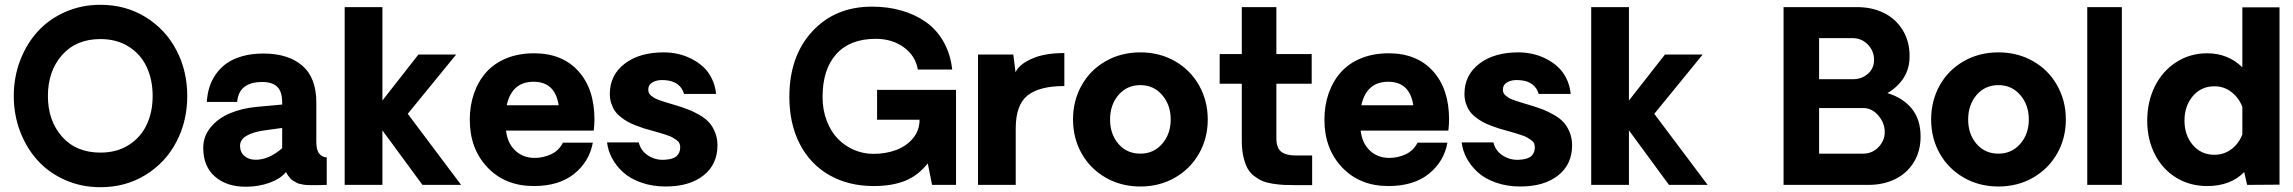

<svg xmlns="http://www.w3.org/2000/svg" viewBox="-20 -780 9673 810"><path d="M403.8 9.8Q323.7 9.8 255.1 -20.5Q186.5 -50.8 139.2 -102.8Q91.8 -154.8 64.9 -225.3Q38.1 -295.9 38.1 -375Q38.1 -454.1 64.9 -524.7Q91.8 -595.2 139.2 -647.2Q186.5 -699.2 255.1 -729.5Q323.7 -759.8 403.8 -759.8Q509.8 -759.8 594 -708Q678.2 -656.2 724.1 -568.6Q770 -481 770 -375Q770 -269 724.1 -181.4Q678.2 -93.8 594 -42Q509.8 9.8 403.8 9.8ZM403.8 -136.2Q472.2 -136.2 522.7 -168Q573.2 -199.7 598.6 -253.4Q624 -307.1 624 -375Q624 -443.8 598.6 -497.8Q573.2 -551.8 522.7 -583.5Q472.2 -615.2 403.8 -615.2Q301.3 -615.2 241.7 -547.6Q182.1 -480 182.1 -375Q182.1 -271 241.7 -203.6Q301.3 -136.2 403.8 -136.2Z M1016.6 7.8Q936 7.8 886.7 -35.2Q837.4 -78.1 837.4 -155.8Q837.4 -205.1 868.9 -243.2Q900.4 -281.2 950.4 -302.2Q1000.5 -323.2 1062.5 -329.1L1170.4 -338.9V-348.1Q1170.4 -394 1149.4 -414.1Q1128.4 -434.1 1086.4 -434.1Q987.8 -434.1 980.5 -350.1H852.5Q854.5 -383.3 863.5 -412.1Q872.6 -440.9 891.1 -467.5Q909.7 -494.1 936.3 -512.9Q962.9 -531.7 1002.4 -543Q1042 -554.2 1090.8 -554.2Q1195.8 -554.2 1255.1 -503.2Q1314.5 -452.1 1314.5 -347.2V-182.1Q1314.5 -146 1327.4 -131.1Q1340.3 -116.2 1358.4 -116.2V0Q1353.5 0 1340.3 0.5Q1327.1 1 1318.8 1Q1317.9 1 1305.2 1Q1292.5 1 1290 1Q1287.6 1 1275.9 0.5Q1264.2 0 1260.5 -1Q1256.8 -2 1246.6 -3.9Q1236.3 -5.9 1231.9 -8.8Q1227.5 -11.7 1219.5 -15.9Q1211.4 -20 1206.5 -25.4Q1201.7 -30.8 1196.3 -38.1Q1190.9 -45.4 1186.5 -54.2Q1163.6 -25.9 1117.2 -9Q1070.8 7.8 1016.6 7.8ZM1058.6 -106Q1114.3 -106 1170.4 -154.8V-240.2L1095.7 -230Q1048.8 -223.6 1020.8 -207.5Q992.7 -191.4 992.7 -165Q992.7 -138.2 1011 -122.1Q1029.3 -106 1058.6 -106Z M1434.1 0V-750H1593.3V-356L1745.1 -549.8H1904.3L1700.2 -299.8L1925.3 0H1762.2L1593.3 -230V0Z M2487.8 -275.9Q2487.8 -254.9 2484.9 -229H2114.7Q2121.1 -175.3 2154.1 -144.5Q2187 -113.8 2235.8 -113.8Q2271 -113.8 2304.2 -128.9Q2337.4 -144 2355 -178.2H2481Q2466.3 -98.1 2402.3 -46.6Q2338.4 4.9 2231.9 4.9Q2111.3 4.9 2036.6 -73.7Q1961.9 -152.3 1961.9 -274.9Q1961.9 -335.4 1980 -386.7Q1998 -438 2031.7 -475.6Q2065.4 -513.2 2116.9 -534.2Q2168.5 -555.2 2232.9 -555.2Q2351.6 -555.2 2419.7 -480.2Q2487.8 -405.3 2487.8 -275.9ZM2231 -435.1Q2139.6 -435.1 2117.7 -335.9H2336.9Q2321.8 -435.1 2231 -435.1Z M2788.6 6.8Q2731.9 6.8 2685.1 -9.8Q2638.2 -26.4 2608.6 -53.5Q2579.1 -80.6 2562 -112.8Q2544.9 -145 2541 -179.2H2674.8Q2683.6 -143.1 2715.1 -123.3Q2746.6 -103.5 2783.7 -106Q2819.8 -107.9 2834.7 -121.6Q2849.6 -135.3 2849.6 -159.2Q2849.6 -168 2846.2 -175.5Q2842.8 -183.1 2833.3 -189.7Q2823.7 -196.3 2816.7 -200.4Q2809.6 -204.6 2792.5 -210.2Q2775.4 -215.8 2766.8 -218.5Q2758.3 -221.2 2736.8 -227.1Q2714.4 -232.9 2699.7 -237.5Q2685.1 -242.2 2663.8 -250.2Q2642.6 -258.3 2628.7 -266.1Q2614.7 -273.9 2599.1 -286.1Q2583.5 -298.3 2574.2 -311.8Q2564.9 -325.2 2558.8 -343.8Q2552.7 -362.3 2552.7 -383.8Q2552.7 -462.9 2615 -511Q2677.2 -559.1 2780.8 -559.1Q2810.1 -559.1 2839.1 -552.7Q2868.2 -546.4 2896 -532.5Q2923.8 -518.6 2946 -498.5Q2968.3 -478.5 2982.9 -448.7Q2997.6 -418.9 3001 -383.8H2865.7Q2858.9 -409.2 2838.4 -424.6Q2817.9 -439.9 2784.7 -441.9Q2752.9 -444.3 2733.9 -433.3Q2714.8 -422.4 2714.8 -401.9Q2714.8 -394 2717.8 -387.7Q2720.7 -381.3 2727.8 -375.7Q2734.9 -370.1 2741.5 -366.2Q2748 -362.3 2760.7 -357.9Q2773.4 -353.5 2782 -350.6Q2790.5 -347.7 2807.6 -342.8Q2824.7 -337.9 2834 -335Q2863.8 -325.7 2884 -317.9Q2904.3 -310.1 2929.7 -295.7Q2955.1 -281.2 2970.2 -264.9Q2985.4 -248.5 2996.1 -223.1Q3006.8 -197.8 3006.8 -167Q3006.8 -86.4 2947.8 -39.8Q2888.7 6.8 2788.6 6.8Z M4013.2 -400.9V-249V0H3912.1L3894 -90.8Q3853.5 -39.6 3798.6 -17.3Q3743.7 4.9 3666 4.9Q3560.1 4.9 3479.2 -41Q3398.4 -86.9 3354.2 -172.4Q3310.1 -257.8 3310.1 -371.1Q3310.1 -542.5 3406.5 -647.2Q3502.9 -752 3659.2 -752Q3725.1 -752 3782 -735.8Q3838.9 -719.7 3884.8 -688Q3930.7 -656.2 3960.2 -604.7Q3989.7 -553.2 3997.1 -486.8H3852.1Q3842.3 -544.4 3793.2 -580.3Q3744.1 -616.2 3674.3 -616.2Q3565.9 -616.2 3508.1 -551.8Q3450.2 -487.3 3450.2 -371.1Q3450.2 -316.4 3467.8 -270.5Q3485.4 -224.6 3514.9 -194.3Q3544.4 -164.1 3583.3 -147.5Q3622.1 -130.9 3665 -130.9Q3717.3 -130.9 3760.7 -147.2Q3804.2 -163.6 3831.8 -196.8Q3859.4 -230 3859.4 -274.9H3680.2V-400.9Z M4470.2 -556.2V-417Q4364.7 -417 4314.9 -377.2Q4265.1 -337.4 4265.1 -237.8V0H4106V-549.8H4254.9L4264.2 -475.1Q4278.8 -507.8 4332.3 -532Q4385.7 -556.2 4470.2 -556.2Z M4791 6.8Q4709.5 6.8 4644.3 -30.8Q4579.1 -68.4 4543 -132.8Q4506.8 -197.3 4506.8 -275.9Q4506.8 -355 4543 -419.7Q4579.1 -484.4 4644.3 -521.7Q4709.5 -559.1 4791 -559.1Q4872.1 -559.1 4937.3 -521.7Q5002.4 -484.4 5038.8 -419.4Q5075.2 -354.5 5075.2 -275.9Q5075.2 -197.3 5038.8 -132.8Q5002.4 -68.4 4937.3 -30.8Q4872.1 6.8 4791 6.8ZM4791 -131.8Q4846.7 -131.8 4882.8 -173.1Q4918.9 -214.4 4918.9 -275.9Q4918.9 -337.4 4882.8 -379.2Q4846.7 -420.9 4791 -420.9Q4734.4 -420.9 4698.7 -379.4Q4663.1 -337.9 4663.1 -275.9Q4663.1 -213.9 4698.5 -172.9Q4733.9 -131.8 4791 -131.8Z M5446.8 1Q5416 1 5395.5 0Q5375 -1 5348.6 -5.1Q5322.3 -9.3 5305.4 -16.6Q5288.6 -23.9 5270.5 -37.8Q5252.4 -51.8 5242.2 -71.3Q5231.9 -90.8 5225.3 -120.1Q5218.8 -149.4 5218.8 -187V-426.8H5125.5V-551.8H5218.8V-750H5364.7V-551.8H5513.7V-426.8H5364.7V-196.8Q5364.7 -155.3 5385.5 -139.6Q5406.2 -124 5446.8 -124H5515.6V1Z M6093.3 -275.9Q6093.3 -254.9 6090.3 -229H5720.2Q5726.6 -175.3 5759.5 -144.5Q5792.5 -113.8 5841.3 -113.8Q5876.5 -113.8 5909.7 -128.9Q5942.9 -144 5960.4 -178.2H6086.4Q6071.8 -98.1 6007.8 -46.6Q5943.8 4.9 5837.4 4.9Q5716.8 4.9 5642.1 -73.7Q5567.4 -152.3 5567.4 -274.9Q5567.4 -335.4 5585.4 -386.7Q5603.5 -438 5637.2 -475.6Q5670.9 -513.2 5722.4 -534.2Q5773.9 -555.2 5838.4 -555.2Q5957 -555.2 6025.1 -480.2Q6093.3 -405.3 6093.3 -275.9ZM5836.4 -435.1Q5745.1 -435.1 5723.1 -335.9H5942.4Q5927.2 -435.1 5836.4 -435.1Z M6394 6.8Q6337.4 6.8 6290.5 -9.8Q6243.7 -26.4 6214.1 -53.5Q6184.6 -80.6 6167.5 -112.8Q6150.4 -145 6146.5 -179.2H6280.3Q6289.1 -143.1 6320.6 -123.3Q6352.1 -103.5 6389.2 -106Q6425.3 -107.9 6440.2 -121.6Q6455.1 -135.3 6455.1 -159.2Q6455.1 -168 6451.7 -175.5Q6448.2 -183.1 6438.7 -189.7Q6429.2 -196.3 6422.1 -200.4Q6415 -204.6 6397.9 -210.2Q6380.9 -215.8 6372.3 -218.5Q6363.8 -221.2 6342.3 -227.1Q6319.8 -232.9 6305.2 -237.5Q6290.5 -242.2 6269.3 -250.2Q6248 -258.3 6234.1 -266.1Q6220.2 -273.9 6204.6 -286.1Q6189 -298.3 6179.7 -311.8Q6170.4 -325.2 6164.3 -343.8Q6158.2 -362.3 6158.2 -383.8Q6158.2 -462.9 6220.5 -511Q6282.7 -559.1 6386.2 -559.1Q6415.5 -559.1 6444.6 -552.7Q6473.6 -546.4 6501.5 -532.5Q6529.3 -518.6 6551.5 -498.5Q6573.7 -478.5 6588.4 -448.7Q6603 -418.9 6606.4 -383.8H6471.2Q6464.4 -409.2 6443.8 -424.6Q6423.3 -439.9 6390.1 -441.9Q6358.4 -444.3 6339.4 -433.3Q6320.3 -422.4 6320.3 -401.9Q6320.3 -394 6323.2 -387.7Q6326.2 -381.3 6333.3 -375.7Q6340.3 -370.1 6346.9 -366.2Q6353.5 -362.3 6366.2 -357.9Q6378.9 -353.5 6387.5 -350.6Q6396 -347.7 6413.1 -342.8Q6430.2 -337.9 6439.5 -335Q6469.2 -325.7 6489.5 -317.9Q6509.8 -310.1 6535.2 -295.7Q6560.5 -281.2 6575.7 -264.9Q6590.8 -248.5 6601.6 -223.1Q6612.3 -197.8 6612.3 -167Q6612.3 -86.4 6553.2 -39.8Q6494.1 6.8 6394 6.8Z M6692.9 0V-750H6852.1V-356L7003.9 -549.8H7163.1L6959 -299.8L7184.1 0H7021L6852.1 -230V0Z M7942.4 -387.2Q8007.8 -367.7 8045.2 -321.8Q8082.5 -275.9 8082.5 -204.1Q8082.5 -141.1 8053 -94.2Q8023.4 -47.4 7973.9 -23.7Q7924.3 0 7862.3 0H7504.4V-750H7814.5Q7877 -750 7926.8 -725.8Q7976.6 -701.7 8006.3 -654.1Q8036.1 -606.4 8036.1 -543Q8036.1 -489.7 8010.5 -450.7Q7984.9 -411.6 7942.4 -387.2ZM7886.2 -527.8Q7886.2 -564.9 7859.9 -592Q7833.5 -619.1 7796.4 -619.1H7654.3V-445.8H7796.4Q7834.5 -445.8 7860.4 -468.8Q7886.2 -491.7 7886.2 -527.8ZM7840.3 -131.8Q7877.9 -131.8 7904.5 -158.9Q7931.2 -186 7931.2 -223.1Q7931.2 -261.2 7904.3 -292.7Q7877.4 -324.2 7840.3 -324.2H7654.3V-131.8Z M8411.1 6.8Q8329.6 6.8 8264.4 -30.8Q8199.2 -68.4 8163.1 -132.8Q8127 -197.3 8127 -275.9Q8127 -355 8163.1 -419.7Q8199.2 -484.4 8264.4 -521.7Q8329.6 -559.1 8411.1 -559.1Q8492.2 -559.1 8557.4 -521.7Q8622.6 -484.4 8658.9 -419.4Q8695.3 -354.5 8695.3 -275.9Q8695.3 -197.3 8658.9 -132.8Q8622.6 -68.4 8557.4 -30.8Q8492.2 6.8 8411.1 6.8ZM8411.1 -131.8Q8466.8 -131.8 8502.9 -173.1Q8539.1 -214.4 8539.1 -275.9Q8539.1 -337.4 8502.9 -379.2Q8466.8 -420.9 8411.1 -420.9Q8354.5 -420.9 8318.8 -379.4Q8283.2 -337.9 8283.2 -275.9Q8283.2 -213.9 8318.6 -172.9Q8354 -131.8 8411.1 -131.8Z M8785.6 0V-750H8931.6V0Z M9596.7 -749V-1L9460 0L9447.8 -54.2Q9390.1 4.9 9291.5 4.9Q9218.3 4.9 9160.4 -30.8Q9102.5 -66.4 9070.6 -129.4Q9038.6 -192.4 9038.6 -271Q9038.6 -350.1 9070.3 -414.8Q9102.1 -479.5 9160.4 -517.3Q9218.8 -555.2 9291.5 -555.2Q9379.4 -555.2 9439.9 -496.1V-749ZM9322.8 -127Q9361.8 -127 9393.3 -150.4Q9424.8 -173.8 9439.9 -212.9V-329.1Q9424.8 -368.2 9393.3 -392.1Q9361.8 -416 9322.8 -416Q9266.1 -416 9231 -374.5Q9195.8 -333 9195.8 -271Q9195.8 -209.5 9231 -168.2Q9266.1 -127 9322.8 -127Z"/></svg>

Font: Oakes Grotesk Bold
Style: Regular
Weight: 700
Designer: Samuel Oakes
Foundry: Samuel Oakes
Version: Version 1.000;PS 001.000;hotconv 1.0.88;makeotf.lib2.5.64775